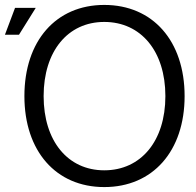

<svg xmlns="http://www.w3.org/2000/svg" viewBox="-72 -746 796 779"><path d="M351 13C548 13 677 -133 677 -356C677 -580 548 -726 351 -726C155 -726 27 -580 27 -356C27 -133 155 13 351 13ZM-52 -605H5L73 -714H-11ZM105 -356C105 -538 203 -657 351 -657C500 -657 599 -538 599 -356C599 -174 500 -55 351 -55C203 -55 105 -174 105 -356Z"/></svg>

Font: Non Bureau Light
Style: Regular
Weight: 300
Designer: Jona Saucedo
Foundry: Non Foundry
Version: Version 1.000;FEAKit 1.0